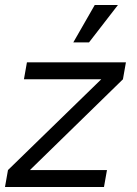

<svg xmlns="http://www.w3.org/2000/svg" viewBox="-32 -750 549 770"><path d="M0 -68 -12 0H385L397 -68H88L461 -432L473 -500H76L64 -432H374ZM262 -580H325L441 -730H348Z"/></svg>

Font: Uncut Sans
Style: Italic
Weight: 400
Italic angle: -10°
Designer: Kasper Nordkvist
Foundry: Uncut Type
Version: Version 1.111;FEAKit 1.0